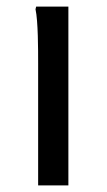

<svg xmlns="http://www.w3.org/2000/svg" viewBox="-20 -564 324 584"><path d="M96 -372V0H188V-544H90L88 -536C96 -500 96 -412 96 -372Z"/></svg>

Font: Kufam Arabic Latin Roman Normal
Style: Regular
Weight: 400
Designer: Wael Morcos & Artur Schmal
Version: Version 1.200;PS 001.200;hotconv 1.0.88;makeotf.lib2.5.64775